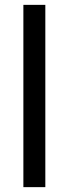

<svg xmlns="http://www.w3.org/2000/svg" viewBox="-20 -770 283 790"><path d="M166.5 -750H76.2V0H166.5Z"/></svg>

Font: Roboto
Style: Regular
Weight: 400
Designer: Google
Version: Version 2.137; 2017